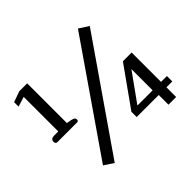

<svg xmlns="http://www.w3.org/2000/svg" viewBox="-163 -904 1132 1132"><g transform="rotate(-45 403.5 -338.0)"><path d="M143 -20 609 -695 669 -656 202 19ZM35 -325Q35 -336 42.5 -342Q50 -348 64 -348H98V-636L36 -617V-654L103 -678H169V-347L201 -341Q215 -338 220.5 -333Q226 -328 226 -320Q226 -307 215 -307H50Q35 -307 35 -325ZM669 -81H485V-125L660 -371H733V-126H782V-81H733V0H669ZM663 -126V-303L536 -126Z"/></g></svg>

Font: Maitree Medium
Style: Regular
Weight: 500
Designer: CadsonDemak Team
Foundry: CadsonDemak
Version: Version 1.000